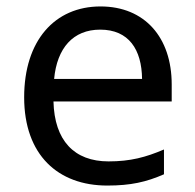

<svg xmlns="http://www.w3.org/2000/svg" viewBox="-20 -566 604 596"><path d="M292 -546C150 -546 55 -440 55 -264C55 -85 160 10 313 10C386 10 434 -1 489 -25V-102C433 -78 385 -65 317 -65C210 -65 149 -130 146 -251H513V-304C513 -450 429 -546 292 -546ZM291 -474C380 -474 420 -412 421 -321H148C157 -417 207 -474 291 -474Z"/></svg>

Font: Noto Sans Arabic UI
Style: Regular
Weight: 400
Designer: Monotype Design Team, Nadine Chahine and Nizar Qandah
Foundry: Monotype Imaging Inc.
Version: Version 2.010